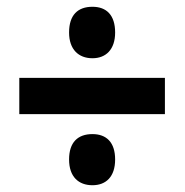

<svg xmlns="http://www.w3.org/2000/svg" viewBox="-20 -636 545 567"><path d="M253 -464C293 -464 320 -490 320 -540C320 -592 294 -616 253 -616C210 -616 184 -592 184 -540C184 -490 212 -464 253 -464ZM37 -299H467V-406H37ZM253 -89C293 -89 320 -114 320 -165C320 -216 294 -240 253 -240C210 -240 184 -216 184 -165C184 -114 212 -89 253 -89Z"/></svg>

Font: Noto Sans Georgian Condensed Bold
Style: Regular
Weight: 700
Width: 3
Designer: Monotype Design Team, Akaki Razmadze
Foundry: Google LLC
Version: Version 2.005